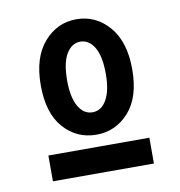

<svg xmlns="http://www.w3.org/2000/svg" viewBox="-63 -693 576 616"><g transform="rotate(-10 225.0 -385.5)"><path d="M225 -259Q161 -259 118.5 -307Q76 -355 76 -446Q76 -536 119 -585.5Q162 -635 225 -635Q288 -635 331 -585.5Q374 -536 374 -446Q374 -355 331 -307Q288 -259 225 -259ZM225 -332Q254 -332 271 -362Q288 -392 288 -446Q288 -504 270.5 -533Q253 -562 225 -562Q197 -562 179.5 -533Q162 -504 162 -446Q162 -392 179 -362Q196 -332 225 -332ZM61 -220H390V-136H61Z"/></g></svg>

Font: Inconsolata SemiCondensed Bold
Style: Regular
Weight: 700
Width: 4
Monospace: yes
Designer: Raph Levien, Cyreal, Brenton Simpson
Foundry: Raph Levien, Cyreal, Google
Version: Version 3.001; ttfautohint (v1.8.2.53-6de2)